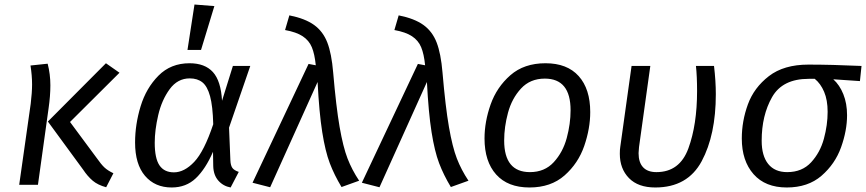

<svg xmlns="http://www.w3.org/2000/svg" viewBox="-20 -818 3834 850"><path d="M348 -67 192 -280 449 -538 509 -496 290 -278 407 -120Q428 -90 442.5 -76.5Q457 -63 482 -51L450 11Q413 1 390.5 -18Q368 -37 348 -67ZM116 -359Q122 -409 122 -444Q122 -484 115 -528L191 -536Q203 -490 203 -440Q203 -393 195 -338L148 0H65Z M963 -372 1011 -526H1088L994 -253L1000 -107Q1001 -86 1008.5 -75Q1016 -64 1037 -57L1001 12Q968 6 946.5 -18.5Q925 -43 924 -83L923 -146Q890 -70 847 -29Q804 12 740 12Q666 12 622 -39.5Q578 -91 578 -187Q578 -267 602.5 -347.5Q627 -428 681.5 -483Q736 -538 819 -538Q887 -538 922.5 -499Q958 -460 963 -372ZM665 -186Q665 -117 686 -86Q707 -55 750 -55Q796 -55 840 -101.5Q884 -148 924 -268Q922 -348 910 -392Q898 -436 876 -453.5Q854 -471 820 -471Q766 -471 731 -423Q696 -375 680.5 -308.5Q665 -242 665 -186ZM929 -791 870 -597H810L841 -798Z M1455 -497Q1468 -345 1483.5 -256Q1499 -167 1518.5 -116.5Q1538 -66 1570 -18L1492 10Q1460 -43 1440 -95.5Q1420 -148 1406.5 -233.5Q1393 -319 1386 -455L1176 11L1098 -9L1346 -535L1378 -529Q1373 -579 1360.5 -609Q1348 -639 1320 -657.5Q1292 -676 1242 -685L1261 -750Q1331 -736 1370.5 -707.5Q1410 -679 1429 -630Q1448 -581 1455 -497Z M1939 -497Q1952 -345 1967.5 -256Q1983 -167 2002.5 -116.5Q2022 -66 2054 -18L1976 10Q1944 -43 1924 -95.5Q1904 -148 1890.5 -233.5Q1877 -319 1870 -455L1660 11L1582 -9L1830 -535L1862 -529Q1857 -579 1844.5 -609Q1832 -639 1804 -657.5Q1776 -676 1726 -685L1745 -750Q1815 -736 1854.5 -707.5Q1894 -679 1913 -630Q1932 -581 1939 -497Z M2125 -205Q2125 -279 2152 -355.5Q2179 -432 2239.5 -485Q2300 -538 2395 -538Q2491 -538 2542 -481Q2593 -424 2593 -322Q2593 -249 2566.5 -172Q2540 -95 2479.5 -41.5Q2419 12 2324 12Q2228 12 2176.5 -45.5Q2125 -103 2125 -205ZM2506 -330Q2506 -470 2392 -470Q2327 -470 2286.5 -426Q2246 -382 2229 -319Q2212 -256 2212 -196Q2212 -56 2326 -56Q2391 -56 2431.5 -100Q2472 -144 2489 -207Q2506 -270 2506 -330Z M3149 -401Q3149 -221 3086.5 -104.5Q3024 12 2881 12Q2805 12 2764.5 -29.5Q2724 -71 2724 -137Q2724 -157 2726 -168L2776 -526H2859L2809 -167Q2807 -147 2807 -140Q2807 -99 2827 -77.5Q2847 -56 2886 -56Q2989 -56 3027.5 -161Q3066 -266 3066 -415Q3066 -480 3061 -526H3141Q3149 -459 3149 -401Z M3264 -205Q3264 -282 3291 -356Q3318 -430 3384 -481Q3450 -532 3559 -532Q3662 -532 3794 -526L3787 -459L3669 -467Q3697 -442 3713.5 -401Q3730 -360 3730 -308Q3730 -240 3703.5 -166Q3677 -92 3617 -40Q3557 12 3463 12Q3368 12 3316 -47Q3264 -106 3264 -205ZM3644 -323Q3644 -375 3628.5 -411.5Q3613 -448 3587 -469H3560Q3444 -469 3398 -388Q3352 -307 3352 -195Q3352 -128 3381 -92Q3410 -56 3465 -56Q3531 -56 3571 -99.5Q3611 -143 3627.5 -204Q3644 -265 3644 -323Z"/></svg>

Font: Fira Sans Book
Style: Italic
Weight: 350
Italic angle: -8°
Designer: bBox Type GmbH & Carrois Corporate GbR & Edenspiekermann AG
Foundry: bBox Type GmbH & Carrois Corporate GbR & Edenspiekermann AG
Version: Version 4.301